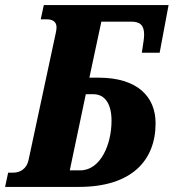

<svg xmlns="http://www.w3.org/2000/svg" viewBox="-60 -734 682 754"><path d="M-40 0H250C456 0 551 -103 551 -250C551 -355 479 -429 327 -429H291L338 -649H455C489 -649 506 -636 506 -598C506 -591 505 -581 504 -574L497 -527H567L602 -714H112L100 -658H125C147 -658 162 -648 162 -627C162 -622 161 -615 160 -609L52 -105C45 -72 20 -56 -8 -56H-28ZM307 -364C352 -364 378 -326 378 -260C378 -165 334 -65 255 -65H214L277 -364Z"/></svg>

Font: Noto Serif ExtraCondensed Black
Style: Italic
Weight: 900
Width: 2
Italic angle: -12°
Designer: Monotype Design Team
Foundry: Monotype Imaging Inc.
Version: Version 2.014